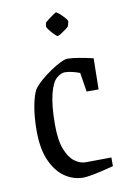

<svg xmlns="http://www.w3.org/2000/svg" viewBox="-77 -687 491 743"><g transform="rotate(-10 168.5 -315.0)"><path d="M192 9Q151 9 117.5 -14Q84 -37 63.5 -83.5Q43 -130 43 -200Q43 -252 50.5 -294.5Q58 -337 70 -359Q80 -374 99.5 -391Q119 -408 140.5 -422.5Q162 -437 180.5 -446Q199 -455 208 -455Q226 -455 255 -450Q284 -445 309 -439L307 -317H260L248 -392Q236 -397 219 -401Q202 -405 189 -405Q175 -405 158 -391Q140 -377 128.5 -331.5Q117 -286 117 -211Q117 -150 131 -114.5Q145 -79 166 -63.5Q187 -48 210 -48L310 -49V-15Q291 -10 266 -4Q241 2 220 5.5Q199 9 192 9ZM151 -606Q152 -608 162 -616Q172 -624 183 -631.5Q194 -639 196 -639Q200 -639 210 -630Q220 -621 229 -610.5Q238 -600 237 -595L233 -580Q233 -577 223 -569.5Q213 -562 202 -555Q191 -548 188 -548Q184 -548 174.5 -557.5Q165 -567 157 -577.5Q149 -588 149 -591Z"/></g></svg>

Font: Grenze Gotisch Light
Style: Regular
Weight: 300
Designer: Renata Polastri
Foundry: Omnibus-Type
Version: Version 1.001